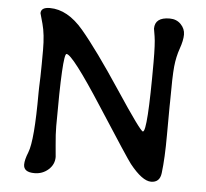

<svg xmlns="http://www.w3.org/2000/svg" viewBox="-49 -716 808 753"><g transform="rotate(5 355.5 -340.0)"><path d="M531.2 -620.1Q531.2 -665 589.4 -665Q616.2 -665 633.3 -647.5Q650.4 -629.9 650.4 -606.9Q650.4 -584 638.7 -551Q627 -518.1 623 -479Q619.1 -439.9 619.1 -340.3L618.7 -319.8Q618.2 -299.3 618.2 -208.7Q618.2 -118.2 610.8 -58.6Q606.4 -21 571.8 -21Q537.1 -21 487.3 -83.5Q472.2 -102.5 346.9 -296.9Q221.7 -491.2 198.2 -491.2Q182.6 -491.2 182.6 -205.6Q182.6 -174.3 186.8 -131.1Q190.9 -87.9 190.9 -85Q190.9 -55.2 168 -34.9Q145 -14.6 113.3 -14.6Q70.3 -14.6 70.3 -44.9Q70.3 -63.5 82.5 -93.8Q102.1 -142.6 102.1 -330.6L102.5 -351.6L104 -394Q105 -436.5 105 -498.5Q105 -560.5 93.8 -600.8Q82.5 -641.1 82.5 -641.6Q82.5 -665 117.7 -665Q187.5 -665 250 -591.3Q312.5 -517.6 412.8 -366Q513.2 -214.4 522.9 -214.4Q541 -214.4 541 -488.8Q541 -562 536.1 -590.6Q531.2 -619.1 531.2 -620.1Z"/></g></svg>

Font: Averia Libre
Style: Regular
Weight: 400
Version: Version 1.002